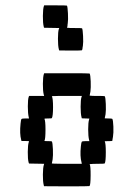

<svg xmlns="http://www.w3.org/2000/svg" viewBox="-20 -653 456 707"><path d="M141.6 -380.4 142.6 -383.3H226.1Q309.1 -383.3 310.1 -382.3Q313 -377.4 314 -353.5Q314.9 -329.6 313 -315.9Q310.5 -302.2 310.1 -301.3L311.5 -300.8Q312.5 -300.8 314.9 -300.5Q317.4 -300.3 320.8 -300Q324.2 -299.8 328.4 -299.8Q332.5 -299.8 336.9 -299.8Q364.7 -299.8 365.7 -298.8Q368.7 -293.9 369.6 -270Q370.6 -246.1 368.7 -232.4Q366.2 -218.8 365.7 -217.8Q364.7 -216.8 378.9 -216.8Q392.1 -216.8 393.6 -215.3Q396.5 -210.4 397.5 -186.8Q398.4 -163.1 396 -149.4Q395 -144.5 394.5 -140.9Q394 -137.2 393.8 -136Q393.6 -134.8 393.6 -134.3Q392.6 -133.3 378.9 -133.3Q364.7 -133.3 365.7 -132.3Q369.6 -125.5 369.6 -92.3Q369.6 -58.1 365.7 -51.3Q364.3 -49.8 336.9 -49.8Q329.6 -49.8 323.2 -49.6Q316.9 -49.3 313.5 -48.8H310.1Q314 -42 313.7 -6.8Q313.5 28.3 309.6 32.2Q308.6 33.2 225.6 33.2L142.1 32.7L141.1 28.8Q137.7 16.1 137.9 -10.3Q138.2 -36.6 141.6 -46.4L142.6 -49.8L114.7 -50.3L86.9 -50.8L85.4 -54.7Q82 -67.4 82.3 -93.5Q82.5 -119.6 85.9 -129.4L86.9 -133.3L73.2 -133.8H59.1L58.1 -137.7Q51.8 -160.2 55.7 -197.8Q57.1 -212.4 59.1 -214.6Q61 -216.8 73.2 -216.8H86.9L85.9 -221.2Q82.5 -234.9 82.5 -261.2Q82.5 -287.6 85.9 -296.9L87.4 -299.8H114.7H142.6L141.1 -304.7Q137.7 -317.9 137.9 -344.5Q138.2 -371.1 141.6 -380.4ZM280.3 -296.4 281.7 -299.8H226.1Q219.7 -299.8 213.4 -299.8Q207 -299.8 201.7 -299.8Q196.3 -299.8 191.4 -299.6Q186.5 -299.3 182.9 -299.3Q179.2 -299.3 176.3 -299.3Q173.3 -299.3 171.9 -298.8H170.9Q175.3 -291 175.3 -258.8Q175.3 -225.6 170.9 -217.8Q169.9 -216.8 156.7 -216.8Q143.6 -216.8 143.6 -215.3Q147.5 -208.5 147.5 -175.8Q147.5 -141.1 143.6 -134.3Q142.6 -133.3 156.7 -133.3Q169.9 -133.3 170.9 -132.3Q173.8 -127.4 174.8 -103.5Q175.8 -79.6 173.8 -65.9Q171.4 -52.2 170.9 -51.3Q170.4 -50.8 177.7 -50.5Q185.1 -50.3 198.5 -50Q211.9 -49.8 226.1 -49.8H281.2L280.3 -54.7Q273.9 -77.6 277.8 -114.3Q279.3 -128.9 281.2 -131.1Q283.2 -133.3 295.4 -133.3H309.1L308.1 -137.7Q304.7 -150.9 304.7 -176.8Q304.7 -202.6 308.1 -212.9L309.1 -216.3L295.4 -216.8L281.2 -217.3L280.3 -221.2Q276.9 -233.4 276.9 -259.8Q276.9 -286.1 280.3 -296.4ZM141.6 -630.4 142.6 -633.3H184.6Q225.6 -633.3 226.6 -632.3Q229 -627.9 230.2 -603.8Q231.4 -579.6 229.5 -567.4Q229 -566.4 228.8 -562.7Q228.5 -559.1 228.5 -557.6Q227.5 -552.2 226.6 -551.3L227.5 -550.8Q229 -550.8 231.4 -550.5Q233.9 -550.3 237.3 -550Q240.7 -549.8 245.1 -549.8Q249.5 -549.8 253.9 -549.8Q281.2 -549.8 282.2 -548.8Q284.7 -544.4 285.9 -520.3Q287.1 -496.1 285.2 -483.9Q284.7 -482.4 284.2 -478.8Q283.7 -475.1 283.7 -474.1Q282.7 -468.8 281.7 -467.8Q280.8 -466.8 239.3 -466.8L197.8 -467.3L196.8 -471.2Q193.4 -483.4 193.4 -510Q193.4 -536.6 196.8 -546.4L198.2 -549.8L170.4 -550.3L142.1 -550.8L141.1 -554.7Q137.7 -567.4 137.9 -594.5Q138.2 -621.6 141.6 -630.4Z"/></svg>

Font: VT323
Style: Regular
Weight: 400
Monospace: yes
Version: Version 001.002